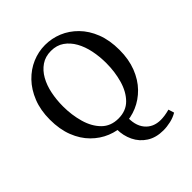

<svg xmlns="http://www.w3.org/2000/svg" viewBox="-225 -766 1100 1100"><g transform="rotate(-45 324.5 -216.0)"><path d="M459 197Q400 197 358.5 170.5Q317 144 295.5 99.5Q274 55 274 3V-28L367 -16Q361 60 395.5 102Q430 144 491 144Q505 144 523 141.5Q541 139 563 133L574 168Q549 183 518.5 190Q488 197 459 197ZM325 14Q271 14 220.5 -6.5Q170 -27 129.5 -67.5Q89 -108 65.5 -168Q42 -228 42 -307Q42 -383 66 -443Q90 -503 130 -544.5Q170 -586 220.5 -607.5Q271 -629 325 -629Q379 -629 429 -608.5Q479 -588 519.5 -547Q560 -506 583.5 -446Q607 -386 607 -307Q607 -231 583.5 -171Q560 -111 520 -70Q480 -29 429.5 -7.5Q379 14 325 14ZM325 -33Q387 -33 425.5 -72Q464 -111 482 -174Q500 -237 500 -307Q500 -360 490 -409Q480 -458 458.5 -496.5Q437 -535 404 -558Q371 -581 325 -581Q279 -581 245.5 -558Q212 -535 190.5 -496.5Q169 -458 159 -409Q149 -360 149 -307Q149 -237 167 -174Q185 -111 224 -72Q263 -33 325 -33Z"/></g></svg>

Font: Lisu Bosa
Style: Regular
Weight: 400
Designer: David Morse, Annie Olsen, Victor Gaultney, Frank Grießhammer (Latin)
Foundry: SIL International
Version: Version 2.000